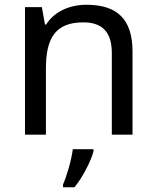

<svg xmlns="http://www.w3.org/2000/svg" viewBox="-20 -566 658 807"><path d="M343 -546C275 -546 209 -519 174 -463H169L156 -536H85V0H173V-278C173 -403 211 -472 330 -472C412 -472 450 -429 450 -343V0H537V-349C537 -487 471 -546 343 -546ZM373 70V61H286C281 104 260 176 245 209V221H293C329 178 364 106 373 70Z"/></svg>

Font: Noto Sans Mro
Style: Regular
Weight: 400
Designer: Monotype Design Team
Foundry: Monotype Imaging Inc.
Version: Version 2.001